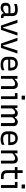

<svg xmlns="http://www.w3.org/2000/svg" viewBox="2658 -3472 825 6180"><g transform="rotate(90 3070.0 -381.5)"><path d="M497 -351V-126Q497 -100 507 -90Q515 -81 536 -81H561V-11Q561 0 550 0H515Q474 0 445 -21Q416 -42 408 -85H395Q370 -39 326.5 -14.5Q283 10 223 10Q153 10 111.5 -28Q70 -66 70 -132V-164Q70 -230 112 -268Q154 -306 227 -306H406V-352Q406 -412 379 -434Q352 -456 283 -456Q238 -456 200.5 -449Q163 -442 123 -427H108V-499Q108 -504 111 -507Q116 -513 141.5 -521Q167 -529 204.5 -535.5Q242 -542 283 -542Q396 -542 446.5 -498.5Q497 -455 497 -351ZM162 -142Q162 -73 240 -73Q286 -73 325 -90Q364 -107 406 -151V-241H240Q200 -241 180 -221Q162 -205 162 -172Z M706 -532Q714 -532 717 -521Q752 -417 789 -309Q826 -201 863 -66H878Q916 -200 953.5 -311.5Q991 -423 1026 -532H1110Q1115 -532 1118 -528Q1121 -524 1119 -517Q1074 -388 1029.5 -259Q985 -130 939 0H819Q809 0 803.5 -5Q798 -10 792 -28Q750 -147 705.5 -274.5Q661 -402 616 -532Z M1286 -532Q1294 -532 1297 -521Q1332 -417 1369 -309Q1406 -201 1443 -66H1458Q1496 -200 1533.5 -311.5Q1571 -423 1606 -532H1690Q1695 -532 1698 -528Q1701 -524 1699 -517Q1654 -388 1609.5 -259Q1565 -130 1519 0H1399Q1389 0 1383.5 -5Q1378 -10 1372 -28Q1330 -147 1285.5 -274.5Q1241 -402 1196 -532Z M2033 -543Q2092 -543 2141 -518.5Q2190 -494 2219.5 -444.5Q2249 -395 2249 -318V-245Q2249 -234 2238 -234H1898V-211Q1898 -146 1932 -110Q1971 -71 2060 -71Q2113 -71 2151 -80.5Q2189 -90 2226 -111H2241V-40Q2241 -36 2237 -32Q2218 -13 2168 -1Q2118 11 2059 11Q1935 11 1871 -47Q1807 -105 1807 -211V-315Q1807 -393 1837.5 -443.5Q1868 -494 1919.5 -518.5Q1971 -543 2033 -543ZM2033 -463Q1969 -463 1933.5 -428.5Q1898 -394 1898 -316V-299H2159V-319Q2159 -398 2124 -433Q2108 -449 2085 -456Q2062 -463 2033 -463Z M2515 0H2434Q2423 0 2423 -11V-532H2504Q2515 -532 2515 -521V-443H2530Q2565 -488 2607.5 -515.5Q2650 -543 2703 -543Q2771 -543 2807.5 -501Q2844 -459 2844 -393V0H2763Q2752 0 2752 -11V-375Q2752 -455 2677 -455Q2639 -455 2597.5 -433Q2556 -411 2515 -365Z M3077 -11V-449H2987Q2976 -449 2976 -460V-532H3158Q3169 -532 3169 -521V0H3088Q3077 0 3077 -11ZM3059 -774H3174Q3185 -774 3185 -763V-665H3070Q3059 -665 3059 -676Z M3469 0H3384Q3373 0 3373 -11V-532H3446Q3446 -532 3449.5 -518Q3453 -504 3457 -485.5Q3461 -467 3464 -452H3480Q3510 -495 3545 -519Q3580 -543 3623 -543Q3671 -543 3704 -520Q3737 -497 3748 -452H3766Q3796 -498 3830.5 -520.5Q3865 -543 3908 -543Q3960 -543 3998.5 -509.5Q4037 -476 4037 -405V0H3952Q3941 0 3941 -11V-378Q3941 -454 3877 -454Q3812 -454 3753 -364V0H3668Q3657 0 3657 -11V-382Q3657 -454 3597 -454Q3533 -454 3469 -359Z M4433 -543Q4492 -543 4541 -518.5Q4590 -494 4619.5 -444.5Q4649 -395 4649 -318V-245Q4649 -234 4638 -234H4298V-211Q4298 -146 4332 -110Q4371 -71 4460 -71Q4513 -71 4551 -80.5Q4589 -90 4626 -111H4641V-40Q4641 -36 4637 -32Q4618 -13 4568 -1Q4518 11 4459 11Q4335 11 4271 -47Q4207 -105 4207 -211V-315Q4207 -393 4237.5 -443.5Q4268 -494 4319.5 -518.5Q4371 -543 4433 -543ZM4433 -463Q4369 -463 4333.5 -428.5Q4298 -394 4298 -316V-299H4559V-319Q4559 -398 4524 -433Q4508 -449 4485 -456Q4462 -463 4433 -463Z M4915 0H4834Q4823 0 4823 -11V-532H4904Q4915 -532 4915 -521V-443H4930Q4965 -488 5007.5 -515.5Q5050 -543 5103 -543Q5171 -543 5207.5 -501Q5244 -459 5244 -393V0H5163Q5152 0 5152 -11V-375Q5152 -455 5077 -455Q5039 -455 4997.5 -433Q4956 -411 4915 -365Z M5744 -87V-11Q5744 0 5733 0H5658Q5561 0 5509 -47.5Q5457 -95 5457 -202V-446H5367Q5356 -446 5356 -457V-532H5457V-700H5538Q5549 -700 5549 -689V-532H5733Q5744 -532 5744 -521V-446H5549V-210Q5549 -140 5578 -111Q5603 -87 5662 -87Z M5937 -11V-449H5847Q5836 -449 5836 -460V-532H6018Q6029 -532 6029 -521V0H5948Q5937 0 5937 -11ZM5919 -774H6034Q6045 -774 6045 -763V-665H5930Q5919 -665 5919 -676Z"/></g></svg>

Font: Recursive Sn Lnr St
Style: Regular
Weight: 400
Version: Version 1.079;hotconv 1.0.112;makeotfexe 2.5.65598; ttfautoh